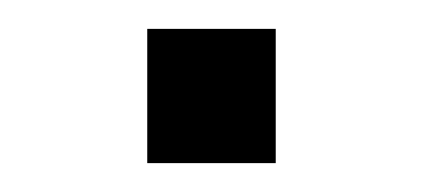

<svg xmlns="http://www.w3.org/2000/svg" viewBox="-20 -113 293 133"><path d="M82 -93H171V0H82Z"/></svg>

Font: 42dot Sans Light
Style: Regular
Weight: 300
Designer: 42dot
Version: Version 1.000